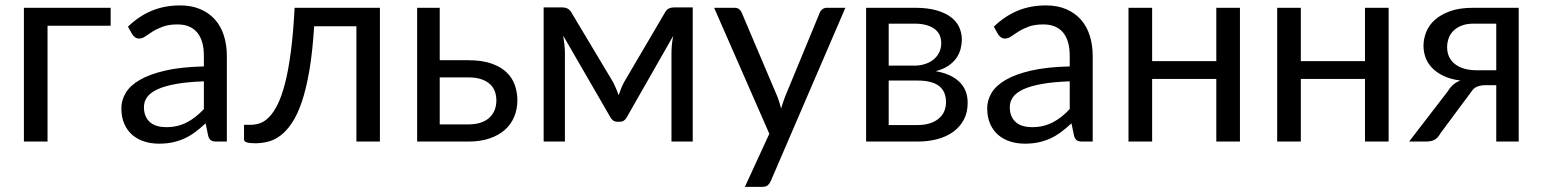

<svg xmlns="http://www.w3.org/2000/svg" viewBox="-20 -536 5842 727"><path d="M399 -438.5H160V0H70.5V-506.5H399Z M464.5 -435Q506.5 -475.5 555 -495.5Q603.5 -515.5 662.5 -515.5Q705 -515.5 738 -501.5Q771 -487.5 793.5 -462.5Q816 -437.5 827.5 -402Q839 -366.5 839 -324V0H799.5Q786.5 0 779.5 -4.2Q772.5 -8.5 768.5 -21L758.5 -69Q738.5 -50.5 719.5 -36.2Q700.5 -22 679.5 -12.2Q658.5 -2.5 634.8 2.8Q611 8 582 8Q552.5 8 526.5 -0.2Q500.5 -8.5 481.2 -25Q462 -41.5 450.8 -66.8Q439.5 -92 439.5 -126.5Q439.5 -156.5 456 -184.2Q472.5 -212 509.5 -233.5Q546.5 -255 606 -268.8Q665.5 -282.5 752 -284.5V-324Q752 -383 726.5 -413.2Q701 -443.5 652 -443.5Q619 -443.5 596.8 -435.2Q574.5 -427 558.2 -416.8Q542 -406.5 530.2 -398.2Q518.5 -390 507 -390Q498 -390 491.5 -394.8Q485 -399.5 480.5 -406.5ZM752 -228Q690.5 -226 647.2 -218.2Q604 -210.5 576.8 -198Q549.5 -185.5 537.2 -168.5Q525 -151.5 525 -130.5Q525 -110.5 531.5 -96Q538 -81.5 549.2 -72.2Q560.5 -63 575.8 -58.8Q591 -54.5 608.5 -54.5Q632 -54.5 651.5 -59.2Q671 -64 688.2 -73Q705.5 -82 721.2 -94.5Q737 -107 752 -123Z M1418.5 0H1329.5V-436.5H1169.5Q1163.5 -340 1151.5 -269.8Q1139.5 -199.5 1122.8 -150.2Q1106 -101 1085.2 -70.2Q1064.5 -39.5 1041.8 -22.5Q1019 -5.5 994.8 0.5Q970.5 6.5 946.5 6.5Q904 6.5 904 -7V-63.5H930Q947 -63.5 964.5 -69.5Q982 -75.5 998.8 -92.5Q1015.5 -109.5 1031 -140.2Q1046.5 -171 1059.2 -220.2Q1072 -269.5 1081.2 -339.8Q1090.5 -410 1095.5 -506.5H1418.5Z M1752.5 -308Q1805 -308 1840.8 -295.5Q1876.5 -283 1898.2 -262Q1920 -241 1929.5 -213.5Q1939 -186 1939 -156.5Q1939 -122.5 1927 -93.8Q1915 -65 1891.5 -44.2Q1868 -23.5 1833.5 -11.8Q1799 0 1754 0H1559.5V-506.5H1645V-308ZM1754 -65Q1781 -65 1800.8 -71.8Q1820.5 -78.5 1833.5 -90.8Q1846.5 -103 1853 -119.5Q1859.5 -136 1859.5 -155.5Q1859.5 -173.5 1854 -189.2Q1848.5 -205 1835.8 -217Q1823 -229 1802.5 -236Q1782 -243 1752.5 -243H1645V-65Z M2603 -508V0H2522.5V-336.5Q2522.5 -350.5 2524.2 -367.8Q2526 -385 2529 -400L2353 -91.5Q2349 -84 2342.5 -79.5Q2336 -75 2327.5 -75H2317.5Q2309 -75 2302.2 -79.5Q2295.5 -84 2291.5 -91.5L2112.5 -401Q2115 -386 2117 -368.2Q2119 -350.5 2119 -336.5V0H2038.5V-508H2110Q2119.5 -508 2128.5 -503.8Q2137.5 -499.5 2144 -488L2302 -224Q2313.5 -201 2322.5 -175.5Q2331 -202 2342.5 -224L2497.5 -488Q2504 -500 2513 -504Q2522 -508 2531.5 -508Z M3181 -506.5 2898.5 149.5Q2894 159.5 2887.2 165.5Q2880.5 171.5 2866.5 171.5H2800.5L2893 -29.5L2684 -506.5H2761Q2772.5 -506.5 2779.2 -500.8Q2786 -495 2788.5 -488L2924 -169Q2932 -148 2937.5 -125Q2944.5 -148.5 2952.5 -169.5L3084 -488Q3087 -496 3094.2 -501.2Q3101.5 -506.5 3110.5 -506.5Z M3445 -506.5Q3492 -506.5 3525.5 -497Q3559 -487.5 3580.5 -471.2Q3602 -455 3612 -433Q3622 -411 3622 -386Q3622 -369.5 3617.5 -351.5Q3613 -333.5 3601.8 -317Q3590.5 -300.5 3571.2 -287.2Q3552 -274 3523 -266.5Q3581 -256.5 3612.5 -226.2Q3644 -196 3644 -146.5Q3644 -109.5 3629.2 -82.2Q3614.5 -55 3588.8 -36.5Q3563 -18 3528.5 -9Q3494 0 3454.5 0H3259.5V-506.5ZM3345 -446.5V-287.5H3442.5Q3464.5 -287.5 3483.2 -293.8Q3502 -300 3515.5 -311.2Q3529 -322.5 3536.5 -338.2Q3544 -354 3544 -373Q3544 -387 3539 -400.2Q3534 -413.5 3522 -423.8Q3510 -434 3490.5 -440.2Q3471 -446.5 3442.5 -446.5ZM3454 -62.5Q3504 -62.5 3533 -85.8Q3562 -109 3562 -149.5Q3562 -167.5 3556.5 -182.2Q3551 -197 3538.5 -208Q3526 -219 3505.2 -225Q3484.5 -231 3454.5 -231H3345V-62.5Z M3743 -435Q3785 -475.5 3833.5 -495.5Q3882 -515.5 3941 -515.5Q3983.5 -515.5 4016.5 -501.5Q4049.5 -487.5 4072 -462.5Q4094.5 -437.5 4106 -402Q4117.5 -366.5 4117.5 -324V0H4078Q4065 0 4058 -4.2Q4051 -8.5 4047 -21L4037 -69Q4017 -50.5 3998 -36.2Q3979 -22 3958 -12.2Q3937 -2.5 3913.2 2.8Q3889.5 8 3860.5 8Q3831 8 3805 -0.2Q3779 -8.5 3759.8 -25Q3740.5 -41.5 3729.2 -66.8Q3718 -92 3718 -126.5Q3718 -156.5 3734.5 -184.2Q3751 -212 3788 -233.5Q3825 -255 3884.5 -268.8Q3944 -282.5 4030.5 -284.5V-324Q4030.5 -383 4005 -413.2Q3979.5 -443.5 3930.5 -443.5Q3897.5 -443.5 3875.2 -435.2Q3853 -427 3836.8 -416.8Q3820.5 -406.5 3808.8 -398.2Q3797 -390 3785.5 -390Q3776.5 -390 3770 -394.8Q3763.5 -399.5 3759 -406.5ZM4030.5 -228Q3969 -226 3925.8 -218.2Q3882.5 -210.5 3855.2 -198Q3828 -185.5 3815.8 -168.5Q3803.5 -151.5 3803.5 -130.5Q3803.5 -110.5 3810 -96Q3816.5 -81.5 3827.8 -72.2Q3839 -63 3854.2 -58.8Q3869.5 -54.5 3887 -54.5Q3910.5 -54.5 3930 -59.2Q3949.5 -64 3966.8 -73Q3984 -82 3999.8 -94.5Q4015.5 -107 4030.5 -123Z M4675 -506.5V0H4585.5V-237H4342.5V0H4253V-506.5H4342.5V-304.5H4585.5V-506.5Z M5238 -506.5V0H5148.5V-237H4905.5V0H4816V-506.5H4905.5V-304.5H5148.5V-506.5Z M5730.5 -506.5V0H5645.5V-213.5H5606.5Q5592.5 -213.5 5583.2 -211.2Q5574 -209 5567.2 -205Q5560.5 -201 5555.5 -194.8Q5550.5 -188.5 5545 -180.5L5434 -31Q5425.5 -15 5413.2 -7.5Q5401 0 5377.5 0H5315.5L5462.5 -191Q5480.5 -221 5510 -231Q5471.5 -236 5445 -249Q5418.5 -262 5401.8 -279.8Q5385 -297.5 5377.5 -319Q5370 -340.5 5370 -362.5Q5370 -388.5 5380.2 -414.5Q5390.5 -440.5 5413 -460.8Q5435.5 -481 5471.2 -493.8Q5507 -506.5 5558 -506.5ZM5645.5 -270V-446.5H5560.5Q5532 -446.5 5512.5 -438.2Q5493 -430 5481.2 -417.2Q5469.5 -404.5 5464.5 -388.8Q5459.5 -373 5459.5 -357.5Q5459.5 -316.5 5489.5 -293.2Q5519.5 -270 5571.5 -270Z"/></svg>

Font: Lato
Style: Regular
Weight: 400
Designer: Lukasz Dziedzic with Adam Twardoch and Botio Nikoltchev
Foundry: tyPoland Lukasz Dziedzic
Version: Version 2.010; 2014-09-01; http://www.latofonts.com/; ttfaut